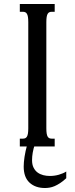

<svg xmlns="http://www.w3.org/2000/svg" viewBox="-20 -736 375 965"><path d="M122.1 -624.5Q122.1 -640.6 120.4 -650.9Q118.7 -661.1 115.2 -666.7Q111.8 -672.4 106.7 -674.6Q101.6 -676.8 94.2 -676.8H79.6V-715.8H254.9V-676.8H240.7Q233.4 -676.8 228.3 -674.6Q223.1 -672.4 219.7 -666.7Q216.3 -661.1 214.6 -650.9Q212.9 -640.6 212.9 -624.5V-91.3Q212.9 -75.2 214.6 -64.9Q216.3 -54.7 219.7 -49.1Q223.1 -43.5 228.3 -41.3Q233.4 -39.1 240.7 -39.1H254.9V0H79.6V-39.1H94.2Q101.6 -39.1 106.7 -41.3Q111.8 -43.5 115.2 -49.1Q118.7 -54.7 120.4 -64.9Q122.1 -75.2 122.1 -91.3ZM117.2 -10.7H155.3Q147.9 11.2 144.5 31Q141.1 50.8 141.1 69.3Q141.1 91.3 148.7 106.4Q156.2 121.6 168.7 130.9Q181.2 140.1 197.3 144.3Q213.4 148.4 230.5 148.4Q253.9 148.4 275.9 142.1Q297.9 135.7 313 126V159.7Q296.9 174.8 282.2 184.3Q267.6 193.8 254.4 199.5Q241.2 205.1 229 207Q216.8 209 206.1 209Q157.7 209 128.4 181.9Q99.1 154.8 99.1 101.1Q99.1 80.1 103.3 52.2Q107.4 24.4 117.2 -10.7Z"/></svg>

Font: Arian AMU Serif
Style: Regular
Weight: 400
Designer: Ruben Hakobyan (Tarumian)
Foundry: Ruben Hakobyan (Tarumian)
Version: Version 1.002